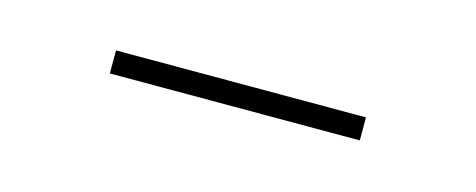

<svg xmlns="http://www.w3.org/2000/svg" viewBox="-21 -380 399 161"><g transform="rotate(15 178.5 -300.0)"><path d="M70 -310H287V-290H70Z"/></g></svg>

Font: Montserrat arm Thin
Style: Regular
Weight: 250
Designer: Julieta Ulanovsky
Foundry: Julieta Ulanovsky
Version: Version 6.000;PS 006.000;hotconv 1.0.88;makeotf.lib2.5.64775